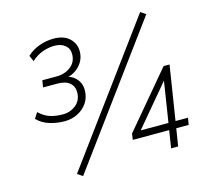

<svg xmlns="http://www.w3.org/2000/svg" viewBox="-106 -851 1089 998"><g transform="rotate(-15 438.5 -352.5)"><path d="M203 -279Q164 -279 125 -290.5Q86 -302 57 -331L77 -362Q107 -334 137.5 -325Q168 -316 204 -316Q244 -316 274 -340Q304 -364 305 -406Q306 -439 283.5 -458.5Q261 -478 218 -478H140L146 -515H223Q267 -515 298.5 -539Q330 -563 331 -604Q332 -635 310.5 -653.5Q289 -672 252 -672Q221 -672 189 -660.5Q157 -649 128 -623L114 -655Q143 -682 181 -695.5Q219 -709 258 -709Q313 -709 343.5 -680Q374 -651 373 -608Q372 -565 342.5 -533.5Q313 -502 268 -494L269 -501Q295 -495 312.5 -481Q330 -467 338.5 -447.5Q347 -428 346 -405Q345 -368 325.5 -339.5Q306 -311 274 -295Q242 -279 203 -279ZM222 21 194 2 729 -726 757 -707ZM701 0 716 -94H520L525 -127L774 -423H806L760 -131H827L821 -94H754L739 0ZM722 -131 759 -367H771L560 -116L559 -131Z"/></g></svg>

Font: Nunito Sans 12pt ExtraLight
Style: Italic
Weight: 200
Italic angle: -9°
Designer: Vernon Adams
Foundry: Vernon Adams
Version: Version 3.101;gftools[0.9.27]